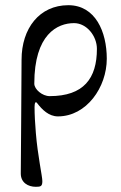

<svg xmlns="http://www.w3.org/2000/svg" viewBox="-20 -434 466 739"><path d="M353 -246C353 -132 302 -64 171 -64C143 -64 112 -90 112 -112C112 -302 201 -345 265 -345C314 -345 353 -295 353 -246ZM113 -22C113 -39 117 -45 123 -37C142 -12 168 14 203 14C313 14 391 -98 391 -208C391 -312 347 -414 243 -414C132 -414 63 -325 63 -204C63 -129 60 209 60 234C60 269 88 285 118 285C137 285 143 283 143 263C143 245 125 164 118 78C115 43 113 7 113 -22Z"/></svg>

Font: EB Garamond 12
Style: Regular
Weight: 400
Version: Version 0.016+